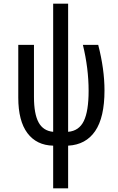

<svg xmlns="http://www.w3.org/2000/svg" viewBox="-20 -780 640 1040"><path d="M268 9Q178 7 128.5 -59Q79 -125 79 -251V-537H164V-255Q164 -163 189 -117Q214 -71 268 -66V-760H349V-66Q408 -71 434 -124.5Q460 -178 460 -288Q460 -410 429 -537H512Q546 -405 546 -290Q546 -144 495.5 -70Q445 4 349 9V240H268Z"/></svg>

Font: Noto Sans Mono UI
Style: Regular
Weight: 400
Monospace: yes
Designer: Monotype Design team
Foundry: Monotype Imaging Inc.
Version: Version 1.000